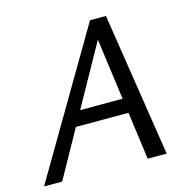

<svg xmlns="http://www.w3.org/2000/svg" viewBox="-104 -754 836 850"><g transform="rotate(-15 314.0 -329.0)"><path d="M470 0 387 -612H419L78 0H-5L382 -658H455L557 0ZM153 -218 190 -285H464L483 -218Z"/></g></svg>

Font: Ysabeau Infant Medium
Style: Italic
Weight: 500
Italic angle: -12°
Designer: Christian Thalmann (Catharsis Fonts)
Version: Version 2.001;gftools[0.9.30]; featfreeze: ss01,ss02,lnum